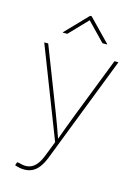

<svg xmlns="http://www.w3.org/2000/svg" viewBox="-140 -835 812 1119"><g transform="rotate(15 265.5 -275.5)"><path d="M63.5 196.3 70.3 176.3 83.5 177.7Q115.7 188 140.6 182.6Q165.5 177.2 185.1 155.5Q204.6 133.8 219.2 95.2L253.9 6.3L42 -539.1H65.9L211.4 -164.1Q226.6 -125.5 240.5 -86.7Q254.4 -47.9 268.1 -9.3H262.2Q276.4 -47.9 290.5 -86.7Q304.7 -125.5 319.8 -164.1L465.8 -539.1H489.7L240.2 103.5Q226.1 139.2 208.7 162.1Q191.4 185.1 169.7 196Q147.9 207 120.1 207Q106.4 207 92.5 204.3Q78.6 201.7 63.5 196.3ZM158.7 -622.1H131.8V-624.5L260.3 -757.8H269.5L398.9 -624.5V-622.1H371.1L264.6 -732.4Z"/></g></svg>

Font: Inter 18pt Thin
Style: Regular
Weight: 250
Designer: Rasmus Andersson
Foundry: rsms
Version: Version 4.001;git-66647c0bb